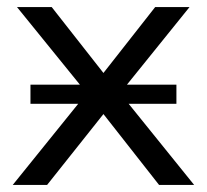

<svg xmlns="http://www.w3.org/2000/svg" viewBox="-20 -522 584 542"><path d="M16 0 225 -259 28 -502H126L272 -316L418 -502H515L319 -259L528 0H429L272 -200L113 0ZM66 -229V-283H478V-229Z"/></svg>

Font: Mulish
Style: Regular
Weight: 400
Designer: Vernon Adams
Foundry: Vernon Adams
Version: Version 3.603; ttfautohint (v1.8.3)